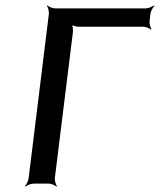

<svg xmlns="http://www.w3.org/2000/svg" viewBox="-20 -680 592 711"><path d="M534 -601 537 -629C538 -638 546 -653 552 -658L550 -660C544 -655 529 -649 520 -649H184C175 -649 160 -655 156 -660L154 -658C158 -653 162 -638 161 -629L86 -20C85 -11 78 4 72 9L74 11C79 6 95 0 104 0H161C170 0 184 6 189 11L191 9C187 4 182 -11 183 -20L250 -561C251 -570 249 -587 245 -592L242 -590C247 -585 263 -581 272 -581H511C520 -581 535 -575 539 -570L541 -572C537 -577 533 -592 534 -601Z"/></svg>

Font: Gamestation Storm Oblique 
Style: Italic
Weight: 400
Designer: Jonas Hecksher
Foundry: Jonas Hecksher, Playtypeª, e-types AS
Version: Version 1.003